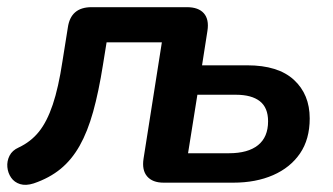

<svg xmlns="http://www.w3.org/2000/svg" viewBox="-27 -509 927 535"><path d="M67 2Q45 9 29 4Q13 -1 4 -14Q-5 -27 -6.5 -43.5Q-8 -60 -0.5 -75Q7 -90 25 -98Q59 -114 81.5 -142Q104 -170 120 -217.5Q136 -265 147 -338L162 -432Q170 -489 228 -489H494Q526 -489 541 -472Q556 -455 551 -423L536 -327H662Q748 -327 792 -286.5Q836 -246 836 -179Q836 -121 809 -81.5Q782 -42 734 -21Q686 0 623 0H429Q398 0 383 -17.5Q368 -35 373 -67L424 -391H270L260 -329Q248 -253 232.5 -197.5Q217 -142 195 -103Q173 -64 142 -38.5Q111 -13 67 2ZM523 -245 497 -82H611Q664 -82 692 -104.5Q720 -127 720 -171Q720 -209 697 -227Q674 -245 630 -245Z"/></svg>

Font: Nunito Variable Extra Light
Style: Italic
Weight: 200
Italic angle: -9°
Designer: Vernon Adams
Foundry: Vernon Adams
Version: Version 3.602